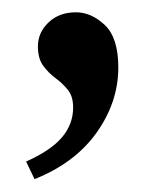

<svg xmlns="http://www.w3.org/2000/svg" viewBox="-20 -135 247 309"><path d="M35.6 153.3 22 125Q61.5 107.4 79.6 86.2Q97.7 64.9 97.7 38.1Q97.7 20 89.1 9.5Q80.6 -1 69.3 -9.3Q58.1 -17.6 49.6 -29.1Q41 -40.5 41 -60.5Q41 -82.5 58.1 -98.9Q75.2 -115.2 102.1 -115.2Q127 -115.2 148.7 -94.7Q170.4 -74.2 170.4 -26.4Q170.4 29.3 135.5 78.4Q100.6 127.4 35.6 153.3Z"/></svg>

Font: Lateef Medium
Style: Regular
Weight: 500
Designer: SIL International
Foundry: SIL International
Version: Version 4.200